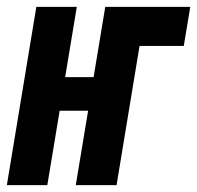

<svg xmlns="http://www.w3.org/2000/svg" viewBox="-39 -540 575 560"><path d="M-19 0 67 -520H185L151 -315H234L268 -520H516L497 -406H368L301 0H182L218 -217H135L99 0Z"/></svg>

Font: Iosevka Heavy
Style: Italic
Weight: 900
Italic angle: -9°
Monospace: yes
Designer: Belleve Invis
Foundry: Belleve Invis
Version: Version 32.5.0; ttfautohint (v1.8.4)